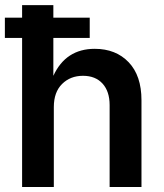

<svg xmlns="http://www.w3.org/2000/svg" viewBox="-21 -748 654 768"><path d="M194.3 -319.8V0H67.4V-727.5H192.4V-444.8Q242.2 -552.7 357.9 -552.7Q442.4 -552.7 493.7 -499Q544.9 -445.3 544.9 -347.2V0H417.5V-327.6Q417.5 -382.3 389.2 -413.6Q360.8 -444.8 311 -444.8Q260.3 -444.8 227.3 -412.1Q194.3 -379.4 194.3 -319.8ZM-1.5 -596.2V-677.2H337.9V-596.2Z"/></svg>

Font: Inter SemiBold
Style: Regular
Weight: 600
Designer: Rasmus Andersson
Foundry: rsms
Version: Version 4.001;git-9221beed3